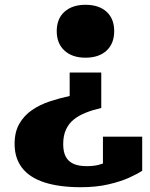

<svg xmlns="http://www.w3.org/2000/svg" viewBox="-20 -586 628 802"><path d="M403 -135V-283H271V-185Q229 -176 188 -162.5Q147 -149 114 -126.5Q81 -104 61 -69.5Q41 -35 41 15Q41 75 72.5 115.5Q104 156 166 176Q228 196 318 196Q382 196 433.5 184Q485 172 521 155.5Q557 139 574 127V-15H410V117Q423 115 432 110.5Q441 106 447 99.5Q453 93 455 85.5Q457 78 454 70Q442 81 426.5 89.5Q411 98 390.5 103Q370 108 342 108Q309 108 287.5 98.5Q266 89 255 69Q244 49 244 16Q244 -20 256 -45.5Q268 -71 289 -87.5Q310 -104 339 -115.5Q368 -127 403 -135ZM337 -566Q393 -566 425 -537Q457 -508 457 -456Q457 -404 425 -374.5Q393 -345 337 -345Q282 -345 249.5 -374.5Q217 -404 217 -456Q217 -508 249.5 -537Q282 -566 337 -566Z"/></svg>

Font: Roboto Serif 20pt ExtraBold
Style: Regular
Weight: 800
Version: Version 1.008